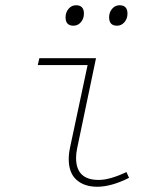

<svg xmlns="http://www.w3.org/2000/svg" viewBox="-20 -700 640 732"><path d="M351 12Q301 12 271.5 -14.5Q242 -41 242 -94Q242 -115 248 -142L314 -452H124L130 -478H346L274 -134Q270 -115 270 -98Q270 -14 356 -14Q399 -14 462 -44L472 -22Q404 12 351 12ZM260 -602Q230 -602 230 -634Q230 -653 241.5 -666.5Q253 -680 270 -680Q300 -680 300 -648Q300 -629 288.5 -615.5Q277 -602 260 -602ZM426 -602Q396 -602 396 -634Q396 -653 407.5 -666.5Q419 -680 436 -680Q466 -680 466 -648Q466 -629 454.5 -615.5Q443 -602 426 -602Z"/></svg>

Font: TypoPRO Source Code Pro
Style: Italic
Weight: 200
Italic angle: -11°
Monospace: yes
Designer: Paul D. Hunt, Teo Tuominen
Foundry: Adobe Systems Incorporated
Version: Version 1.030;PS 1.0;hotconv 1.0.84;makeotf.lib2.5.63406